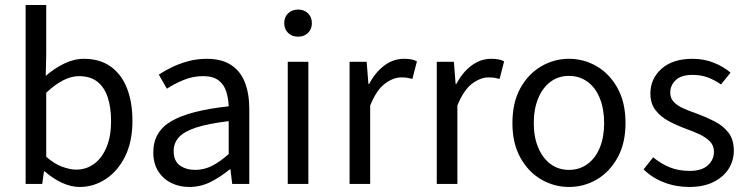

<svg xmlns="http://www.w3.org/2000/svg" viewBox="-20 -732 2972 764"><path d="M297 12Q263 12 227 -4.5Q191 -21 158 -50H155L148 0H82V-712H164V-518L162 -430Q195 -459 234.5 -478.5Q274 -498 314 -498Q377 -498 420 -467.5Q463 -437 485 -381.5Q507 -326 507 -251Q507 -168 477.5 -109Q448 -50 400 -19Q352 12 297 12ZM283 -57Q323 -57 354.5 -80Q386 -103 404 -146.5Q422 -190 422 -250Q422 -303 409 -343.5Q396 -384 368 -406.5Q340 -429 294 -429Q264 -429 231.5 -412.5Q199 -396 164 -363V-108Q196 -80 227.5 -68.5Q259 -57 283 -57Z M733 12Q693 12 660.5 -4.5Q628 -21 609 -51.5Q590 -82 590 -126Q590 -208 662 -250Q734 -292 890 -309Q889 -339 880.5 -367Q872 -395 850 -412Q828 -429 789 -429Q747 -429 710 -413.5Q673 -398 644 -379L612 -435Q634 -450 664 -464.5Q694 -479 729 -488.5Q764 -498 803 -498Q862 -498 899.5 -473.5Q937 -449 954.5 -404Q972 -359 972 -298V0H904L897 -58H894Q859 -29 819 -8.5Q779 12 733 12ZM756 -56Q792 -56 823.5 -72Q855 -88 890 -119V-250Q808 -240 760.5 -224.5Q713 -209 692 -186Q671 -163 671 -131Q671 -91 696 -73.5Q721 -56 756 -56Z M1125 0V-486H1207V0ZM1166 -586Q1142 -586 1126.5 -601Q1111 -616 1111 -640Q1111 -664 1126.5 -679Q1142 -694 1166 -694Q1190 -694 1205.5 -679Q1221 -664 1221 -640Q1221 -616 1205.5 -601Q1190 -586 1166 -586Z M1371 0V-486H1439L1446 -398H1449Q1473 -444 1509 -471Q1545 -498 1587 -498Q1603 -498 1615 -496Q1627 -494 1639 -488L1621 -418Q1610 -421 1600.5 -422.5Q1591 -424 1576 -424Q1545 -424 1511.5 -399Q1478 -374 1453 -312V0Z M1718 0V-486H1786L1793 -398H1796Q1820 -444 1856 -471Q1892 -498 1934 -498Q1950 -498 1962 -496Q1974 -494 1986 -488L1968 -418Q1957 -421 1947.5 -422.5Q1938 -424 1923 -424Q1892 -424 1858.5 -399Q1825 -374 1800 -312V0Z M2244 12Q2185 12 2133.5 -18Q2082 -48 2050.5 -105Q2019 -162 2019 -242Q2019 -324 2050.5 -381Q2082 -438 2133.5 -468Q2185 -498 2244 -498Q2304 -498 2355 -468Q2406 -438 2437.5 -381Q2469 -324 2469 -242Q2469 -162 2437.5 -105Q2406 -48 2355 -18Q2304 12 2244 12ZM2244 -56Q2286 -56 2318 -79.5Q2350 -103 2367 -145Q2384 -187 2384 -242Q2384 -298 2367 -340.5Q2350 -383 2318 -406.5Q2286 -430 2244 -430Q2202 -430 2170.5 -406.5Q2139 -383 2121.5 -340.5Q2104 -298 2104 -242Q2104 -187 2121.5 -145Q2139 -103 2170.5 -79.5Q2202 -56 2244 -56Z M2722 12Q2669 12 2621.5 -6.5Q2574 -25 2541 -58L2579 -106Q2611 -80 2645.5 -66Q2680 -52 2725 -52Q2773 -52 2797 -74.5Q2821 -97 2821 -128Q2821 -153 2804.5 -169.5Q2788 -186 2763.5 -197.5Q2739 -209 2711 -219Q2675 -232 2642 -249.5Q2609 -267 2588.5 -293.5Q2568 -320 2568 -360Q2568 -419 2612.5 -458.5Q2657 -498 2736 -498Q2781 -498 2820 -482.5Q2859 -467 2887 -443L2849 -396Q2823 -414 2796 -424Q2769 -434 2736 -434Q2690 -434 2668.5 -413Q2647 -392 2647 -364Q2647 -342 2660 -327.5Q2673 -313 2696.5 -302Q2720 -291 2750 -281Q2788 -267 2822.5 -249.5Q2857 -232 2878.5 -204.5Q2900 -177 2900 -133Q2900 -93 2879.5 -60.5Q2859 -28 2819.5 -8Q2780 12 2722 12Z"/></svg>

Font: Source Sans 3 ExtraLight
Style: Regular
Weight: 400
Version: Version 3.052;hotconv 1.1.0;makeotfexe 2.6.0